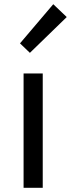

<svg xmlns="http://www.w3.org/2000/svg" viewBox="-20 -892 337 912"><path d="M92 0H183V-543H92ZM122 -641 297 -811 233 -872 75 -686Z"/></svg>

Font: Noto Sans T Chinese Regular
Style: Regular
Weight: 400
Designer: Ryoko NISHIZUKA (kana & ideographs); Paul D. Hunt (Latin, Greek & Cyrillic); Wenlong ZHANG (bopomofo); Sandoll Communica
Foundry: Adobe Systems Incorporated
Version: Version 1.000;PS 1;hotconv 1.0.78;makeotf.lib2.5.61930